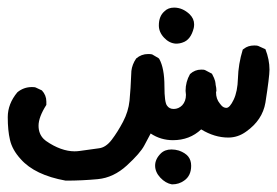

<svg xmlns="http://www.w3.org/2000/svg" viewBox="-35 -188 728 505"><path d="M387.7 215.8Q398.4 205.1 416 205.1Q425.8 205.1 435.5 208Q452.1 213.9 460 223.6Q467.8 233.4 467.8 248Q467.8 274.4 449.2 287.1Q435.5 296.9 418 296.9H417Q400.4 293.9 386.7 279.3Q373 264.6 373 247.6Q373 230.5 387.7 215.8ZM419.9 180.7Q387.7 180.7 361.3 163.1Q353.5 177.7 344.7 194.3Q334 214.8 298.8 247.1Q263.7 279.3 222.2 283.2Q180.7 287.1 138.7 287.1H137.7Q56.6 272.5 19.5 230.5Q-2.9 206.1 -8.8 179.7Q-14.6 155.3 -14.6 120.1Q-14.6 85 10.7 54.7Q27.3 41 48.8 41Q56.6 41 58.6 42L75.2 49.8Q86.9 62.5 86.9 79.1Q86.9 83 86.9 87.9Q66.4 120.1 66.4 142.6Q66.4 164.1 80.1 177.7L85.9 182.6Q105.5 196.3 124.5 203.1Q143.6 210 161.1 210Q168 210 174.8 209L224.6 202.1Q243.2 200.2 258.8 179.7Q274.4 159.2 288.6 132.3Q302.7 105.5 305.7 76.7Q308.6 47.9 310.5 0V-1Q312.5 -18.6 323.2 -34.2Q336.9 -45.9 354.5 -45.9Q362.3 -45.9 365.2 -44.9L381.8 -35.2L383.8 -33.2Q397.5 -8.8 397.5 39.1Q397.5 81.1 404.3 89.8Q410.2 98.6 421.9 98.6Q434.6 98.6 444.3 88.9Q454.1 78.1 454.1 61.5L453.1 50.8Q453.1 27.3 464.8 6.8Q477.5 -4.9 494.1 -4.9Q502 -4.9 503.9 -3.9L522.5 5.9Q529.3 18.6 530.8 25.4Q532.2 32.2 532.2 35.2Q534.2 43 534.2 50.8L533.2 54.7Q533.2 72.3 543 84L546.9 88.9Q552.7 95.7 560.5 95.7Q569.3 95.7 579.6 74.2Q589.8 52.7 590.8 18.6Q591.8 -19.5 603.5 -57.6L606.4 -59.6Q617.2 -68.4 633.8 -68.4Q640.6 -68.4 643.6 -67.4L663.1 -58.6Q673.8 -31.2 673.8 -4.9Q673.8 13.7 663.1 82Q655.3 127.9 612.3 158.2Q590.8 173.8 565.4 173.8Q529.3 173.8 494.1 152.3Q463.9 180.7 419.9 180.7ZM382.8 -121.1Q382.8 -145.5 397.5 -158.2Q407.2 -168 422.9 -168Q445.3 -168 463.9 -150.4Q475.6 -138.7 475.6 -124Q475.6 -119.1 474.6 -114.3Q466.8 -83 445.3 -76.2Q437.5 -73.2 427.7 -73.2Q410.2 -74.2 396.5 -88.9Q382.8 -103.5 382.8 -121.1Z"/></svg>

Font: JasonHandwriting2
Style: SemiBold
Weight: 600
Version: Version 1.04.7